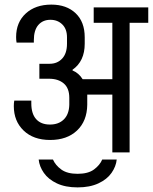

<svg xmlns="http://www.w3.org/2000/svg" viewBox="-20 -662 664 834"><path d="M40 0ZM624 -563H543V0H468V-251H359V-237V-207Q358 -136 314.5 -95Q271 -54 198 -54Q125 -54 82.5 -95Q40 -136 40 -201Q40 -215 42 -225H116V-213Q116 -168 137 -144.5Q158 -121 197 -121Q235 -121 257.5 -143.5Q280 -166 281 -207V-237Q281 -279 257 -299.5Q233 -320 193 -320H151V-385H196Q229 -385 250 -407.5Q271 -430 271 -472V-500Q271 -536 250.5 -556Q230 -576 199 -576Q166 -576 146.5 -553.5Q127 -531 127 -487V-477H52Q50 -487 50 -501Q50 -565 92 -603.5Q134 -642 203 -642Q269 -642 308.5 -604.5Q348 -567 348 -500V-472Q348 -396 295 -359V-356Q322 -345 339 -318H468V-563H387V-630H624ZM317 152Q264 152 227 134.5Q190 117 170.5 89Q151 61 148 31H210Q221 56 246.5 74.5Q272 93 317 93Q363 93 388.5 74Q414 55 424 31H487Q484 61 464.5 89Q445 117 407.5 134.5Q370 152 317 152Z"/></svg>

Font: Pragati Narrow
Style: Regular
Weight: 400
Designer: Hector Gatti, Marcela Romero, Pablo Cosgaya and Nicolas Silva
Foundry: Omnibus-Type
Version: Version 1.010; ttfautohint (v1.3)